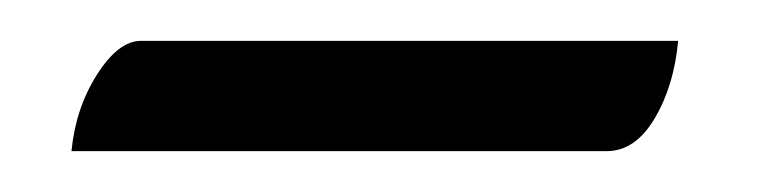

<svg xmlns="http://www.w3.org/2000/svg" viewBox="-20 -720 374 94"><path d="M15 -646Q17 -667 27.5 -683.5Q38 -700 49 -700H312Q310 -678 300.5 -662Q291 -646 277 -646Z"/></svg>

Font: Gotu
Style: Regular
Weight: 400
Designer: Sarang Kulkarni & Kailash Malviya
Foundry: Ek Type
Version: Version 2.320;hotconv 1.0.109;makeotfexe 2.5.65596; ttfautoh